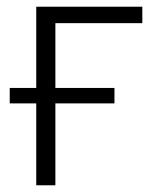

<svg xmlns="http://www.w3.org/2000/svg" viewBox="-20 -552 464 572"><path d="M404 -532V-483H145V-290H321V-244H145V0H88V-244H9V-290H88V-532Z"/></svg>

Font: RS Noto Sans Light
Style: Regular
Weight: 300
Designer: Monotype Design Team
Foundry: Monotype Imaging Inc.
Version: Version 3.10